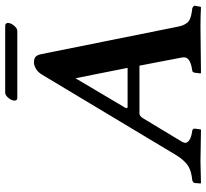

<svg xmlns="http://www.w3.org/2000/svg" viewBox="-48 -764 814 759"><g transform="rotate(-90 359.5 -385.0)"><path d="M315.9 -288.1H470.2L429.2 -494.1L314 -299.8Q307.1 -288.1 315.9 -288.1ZM632.8 -90.8Q635.7 -77.1 638.2 -70.6Q640.6 -64 646.5 -55.2Q652.3 -46.4 663.6 -41.5Q674.8 -36.6 691.9 -34.2L706.1 -32.2Q715.8 -28.3 715.8 -22.9L711.9 0L710 2Q672.9 0 633.8 0L450.2 2L448.2 0L451.2 -22.9Q452.6 -30.8 458 -32.2L469.2 -34.2Q490.2 -37.6 502.4 -46.6Q514.6 -55.7 511.2 -73.2L479 -241.2H290Q279.3 -241.2 271 -227.1L178.2 -73.2Q168.9 -57.6 180.2 -47.6Q191.4 -37.6 211.9 -34.2L223.1 -32.2Q230 -30.3 230 -22.9L227.1 0L225.1 2Q137.2 0 101.1 0L15.1 2L13.2 0L15.1 -22.9Q16.1 -28.8 24.9 -32.2L39.1 -34.2Q71.3 -38.6 90.3 -54.4Q109.4 -70.3 124 -94.2L443.8 -627Q453.6 -643.1 467 -650.6Q480.5 -658.2 491.2 -658.2Q507.8 -658.2 514.9 -650.9Q522 -643.6 524.9 -627ZM616.2 -724.1H351.1Q340.8 -724.1 340.8 -735.8Q340.8 -738.8 341.8 -741.2Q343.8 -751 353.3 -761.5Q362.8 -772 372.1 -772H636.2Q647.9 -772 647.9 -759.8Q647.9 -757.8 647 -755.9Q645.5 -746.1 635.5 -735.1Q625.5 -724.1 616.2 -724.1Z"/></g></svg>

Font: Linux Libertine
Style: Bold Italic
Weight: 700
Italic angle: -11.5°
Designer: Philipp H. Poll
Foundry: Philipp H. Poll
Version: Version 4.0.5